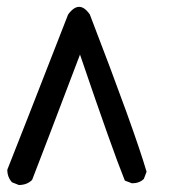

<svg xmlns="http://www.w3.org/2000/svg" viewBox="-20 -362 540 552"><path d="M359.4 165 338.9 157.2Q303.7 70.3 210 -205.1Q102.5 78.1 72.3 155.3Q57.6 169.9 34.2 169.9L14.6 162.1Q1 147.5 1 126Q34.2 43 175.8 -320.3Q208 -364.3 238.3 -320.3Q367.2 14.6 401.4 131.8L393.6 152.3Q380.9 165 359.4 165Z"/></svg>

Font: JasonHandwriting2
Style: Regular
Weight: 400
Version: Version 1.05.10